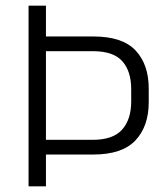

<svg xmlns="http://www.w3.org/2000/svg" viewBox="-20 -659 592 679"><path d="M121 -112.5V-164.5H307.5Q380 -164.5 412 -200.8Q444 -237 444 -300V-343.5Q444 -407 412.5 -442.5Q381 -478 309 -478H120V-530H310.5Q413 -530 459.5 -480.5Q506 -431 506 -345.5V-298Q506 -212.5 459 -162.5Q412 -112.5 309.5 -112.5ZM81 0V-639H142.5V-517V-493.5V-146V-129V0Z"/></svg>

Font: Anek Telugu Light
Style: Regular
Weight: 300
Version: Version 1.003